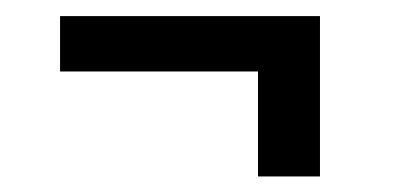

<svg xmlns="http://www.w3.org/2000/svg" viewBox="-20 -407 496 242"><path d="M383.3 -184.6H305.2V-316.9H55.7V-386.7H383.3Z"/></svg>

Font: Franco
Style: Regular
Weight: 400
Designer: Google
Version: Version 1.200311; 2013